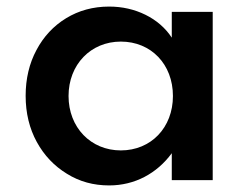

<svg xmlns="http://www.w3.org/2000/svg" viewBox="-20 -548 764 584"><path d="M312 16C389.5 16 457 -20 502.5 -82V0H627V-512H502.5V-433.5C483 -463 456 -486.5 422.5 -503C389 -519.5 352 -528 312 -528C263 -528 219.5 -516 181 -492.5C142.5 -469 112.5 -436.5 91 -396C69 -355 58 -308.5 58 -256.5C58 -204 69.5 -157 92 -116C114.5 -75 145 -43 183.5 -19.5C222 4.5 264.5 16 312 16ZM347.5 -90.5C256 -90.5 188.5 -160.5 188.5 -256C188.5 -351.5 256 -421.5 347.5 -421.5C439.5 -421.5 506 -352.5 506 -256C506 -160 439.5 -90.5 347.5 -90.5Z"/></svg>

Font: Spartan SemiBold
Style: Regular
Weight: 600
Designer: Matt Bailey, Mirko Velimirovic
Foundry: Matt Bailey
Version: Version 1.003